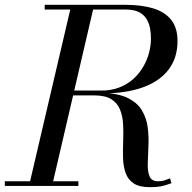

<svg xmlns="http://www.w3.org/2000/svg" viewBox="-60 -770 794 795"><path d="M60 0 235.5 -750H330L155.5 0ZM-40 0V-19.5H264.5V0ZM560 5Q516.5 5 493 -11Q469.5 -27 460 -54.2Q450.5 -81.5 449.5 -115.2Q448.5 -149 450 -185Q451.5 -221 449.8 -254.8Q448 -288.5 437.2 -315.8Q426.5 -343 401.2 -359Q376 -375 330 -375H215V-385.5H350Q423.5 -385.5 465.8 -365.8Q508 -346 527.5 -313.2Q547 -280.5 551.8 -241.5Q556.5 -202.5 554.5 -163.5Q552.5 -124.5 551.8 -91.8Q551 -59 559.5 -39.2Q568 -19.5 594.5 -19.5Q610.5 -19.5 621.8 -23.2Q633 -27 644 -31.5L650 -11.5Q623 -1.5 605 1.8Q587 5 560 5ZM215 -383V-395H360.5Q401 -395 433.8 -407.8Q466.5 -420.5 491 -442.2Q515.5 -464 532 -491.8Q548.5 -519.5 556.8 -550.2Q565 -581 565 -610.5Q565 -629 561.8 -649.8Q558.5 -670.5 548.2 -689Q538 -707.5 517 -719Q496 -730.5 460 -730.5H125V-750H460Q525.5 -750 573.8 -735.5Q622 -721 648.5 -688.2Q675 -655.5 675 -600Q675 -530.5 638.2 -482Q601.5 -433.5 531.2 -408.2Q461 -383 360.5 -383Z"/></svg>

Font: Bodoni Moda SC 11pt
Style: Italic
Weight: 400
Italic angle: -13°
Version: Version 2.005